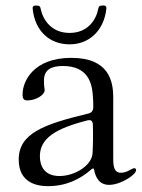

<svg xmlns="http://www.w3.org/2000/svg" viewBox="-20 -652 506 686"><path d="M151.3 13.1C215.6 13.1 265.6 -11 306.5 -46.9C308.9 -49 310.7 -50.1 312.5 -50.1C314.3 -50.1 315.7 -48.7 316.1 -45.5C322.1 -15.6 335.9 8.5 370.4 8.5C410.9 8.5 466.3 -27.7 466.3 -44C466.3 -47.6 464.1 -51.1 459.9 -51.1C451.3 -51.1 434.7 -34.8 412.6 -34.8C393.5 -34.8 384.6 -46.5 384.6 -82C384.2 -166.5 384.9 -215.9 384.6 -302.9C384.6 -361.9 369.7 -445.3 234.7 -445.3C100.5 -445.3 61.4 -362.6 60.7 -316.8C60 -296.2 67.5 -293.3 78.5 -293.3C108.3 -293.3 139.6 -312.9 139.6 -329.5C137.1 -345.9 137.1 -358.7 137.1 -364.7C137.1 -402 161.9 -416.2 204.5 -416.2C293.7 -416.2 309.7 -356.2 312.1 -304.3C313.2 -293.3 313.2 -280.5 313.2 -268.8C313.2 -256.4 307.2 -248.9 294.7 -246.1C134.9 -207.7 46.9 -175.1 46.9 -81.7C46.9 1.4 112.2 13.1 151.3 13.1ZM96.6 -621.8C104.4 -540.1 158.4 -493.3 229 -493.6C298.3 -493.6 351.9 -542.6 360.1 -621.8C360.1 -629.3 358 -632.1 350.1 -632.5L343.4 -632.1C335.9 -631.7 332.7 -629.3 331.3 -621.8C323.9 -581 293.3 -534.4 229 -534.4C164.4 -534.1 133.2 -580.6 125 -621.8C123.6 -629.3 120.7 -631.7 112.9 -632.1H106.5C98.7 -631.7 96.6 -629.3 96.6 -621.8ZM122.5 -93.4C122.5 -157.3 176.8 -192.5 292.6 -221.9C305 -224.8 311.1 -220.2 311.8 -207.4C312.9 -171.2 312.5 -137.1 310.7 -105.1C308.6 -61.1 247.9 -23.1 192.5 -23.1C139.9 -23.1 122.5 -57.2 122.5 -93.4Z"/></svg>

Font: Margiela Serif
Style: Regular
Weight: 400
Designer: Andreas Faust, Stefan Endress
Version: Version 1.002;FEAKit 1.0